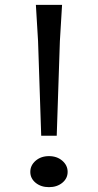

<svg xmlns="http://www.w3.org/2000/svg" viewBox="-20 -770 404 792"><path d="M137 -600 128 -750H236L227 -600L214 -210H150ZM105 -61Q105 -88 127 -107Q149 -126 182 -126Q215 -126 237 -107Q259 -88 259 -61Q259 -34 237 -16Q215 2 182 2Q149 2 127 -16Q105 -34 105 -61Z"/></svg>

Font: Farro Light
Style: Regular
Weight: 300
Designer: Aceler Chua
Foundry: Grayscale Limited
Version: Version 1.101